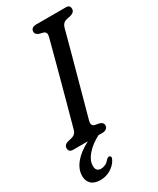

<svg xmlns="http://www.w3.org/2000/svg" viewBox="-243 -769 872 1058"><g transform="rotate(-30 193.5 -240.0)"><path d="M172.5 -94.5Q168.5 -78 172.8 -70Q177 -62 186.5 -59L217 -53Q238.5 -45.5 238 -29Q238 -15.5 228.5 -7.8Q219 0 204 0H177Q126.5 27 96.2 61.8Q66 96.5 66 130Q65.5 150.5 74.5 159Q83.5 167.5 98.5 167.5Q111.5 167.5 125.2 161.2Q139 155 150.5 141Q162 129 171 131Q176.5 132.5 178.8 139Q181 145.5 174 157Q162.5 181 132.5 200.5Q102.5 220 64.5 220Q26 220 6.2 200.8Q-13.5 181.5 -13 149Q-12.5 107.5 19 69Q50.5 30.5 110 0H18Q2 0 -4.5 -6.8Q-11 -13.5 -11 -24.5Q-11 -46.5 14.5 -54L37 -59Q52.5 -63 61.5 -71Q70.5 -79 75 -96.5Q79.5 -113 89.8 -150.5Q100 -188 113.8 -238.2Q127.5 -288.5 142.2 -343.2Q157 -398 171 -450.2Q185 -502.5 196 -544Q207 -585.5 213 -608.5Q219 -635 196.5 -641.5L173 -647.5Q151 -655.5 151 -672Q151.5 -700 186.5 -700H372Q388.5 -700 394.2 -693.8Q400 -687.5 400 -676.5Q400 -654.5 372.5 -646.5L344 -640.5Q319 -634 311.5 -605.5Q305.5 -582.5 294.2 -540.8Q283 -499 268.8 -446.8Q254.5 -394.5 239.5 -339.5Q224.5 -284.5 210.8 -234.5Q197 -184.5 187 -147.5Q177 -110.5 172.5 -94.5Z"/></g></svg>

Font: Fraunces 144pt S100
Style: Italic
Weight: 400
Italic angle: -16°
Version: Version 1.000; ttfautohint (v1.8.3)